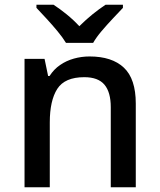

<svg xmlns="http://www.w3.org/2000/svg" viewBox="-20 -786 670 806"><path d="M356 -549Q450 -549 500 -502Q550 -455 550 -351V0H445V-336Q445 -399 418.5 -430.5Q392 -462 334 -462Q252 -462 220.5 -413Q189 -364 189 -272V0H83V-539H167L182 -467H188Q206 -495 232 -513Q258 -531 290 -540Q322 -549 356 -549ZM257 -606Q243 -629 221 -655.5Q199 -682 175 -708Q151 -734 133 -753V-766H205Q231 -749 259.5 -726Q288 -703 313 -676Q340 -703 368.5 -726Q397 -749 423 -766H496V-753Q478 -734 453.5 -708Q429 -682 406.5 -655.5Q384 -629 371 -606Z"/></svg>

Font: Noto Sans Armenian Medium
Style: Regular
Weight: 500
Designer: Monotype Design Team
Foundry: Monotype Imaging Inc.
Version: Version 2.007